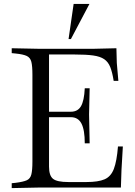

<svg xmlns="http://www.w3.org/2000/svg" viewBox="-20 -960 689 983"><path d="M40 3V-22L60 -24Q99 -29 117 -37Q135 -45 140.5 -67Q146 -89 146 -133V-577Q146 -622 140.5 -643.5Q135 -665 117 -673.5Q99 -682 60 -686L40 -688V-713L188 -710H451L576 -713L578 -638L586 -546H562Q555 -590 544.5 -616.5Q534 -643 513.5 -657Q493 -671 457 -676Q421 -681 363 -681H231V-107Q231 -61 251.5 -44.5Q272 -28 330 -28H423Q483 -28 515.5 -42Q548 -56 563 -95.5Q578 -135 584 -210H609L602 -90L599 0H188ZM414 -226Q414 -295 397 -327.5Q380 -360 343 -360H225V-388H343Q378 -388 394.5 -416Q411 -444 414 -508H439L436 -374L439 -226ZM331 -760 357 -940H438L343 -760Z"/></svg>

Font: Baskervville SC
Style: Regular
Weight: 400
Designer: Alexis Faudot, Rémi Forte, Morgane Pierson, Rafael Ribas, Tanguy Vanlaeys, Rosalie Wagner, Thomas Huot-Marchand
Foundry: ANRT
Version: Version 1.100